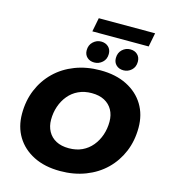

<svg xmlns="http://www.w3.org/2000/svg" viewBox="-148 -1167 1142 1297"><g transform="rotate(15 423.0 -518.5)"><path d="M394 14Q286 14 208 -25.5Q130 -65 88 -134Q46 -203 46 -294Q46 -386 78 -462.5Q110 -539 168 -595.5Q226 -652 306.5 -683Q387 -714 483 -714Q591 -714 669 -674.5Q747 -635 789 -566Q831 -497 831 -406Q831 -314 799 -237.5Q767 -161 709 -104.5Q651 -48 570.5 -17Q490 14 394 14ZM411 -150Q463 -150 503.5 -169Q544 -188 572.5 -222.5Q601 -257 616 -301Q631 -345 631 -394Q631 -441 611.5 -476Q592 -511 555.5 -530.5Q519 -550 466 -550Q415 -550 374 -531Q333 -512 304.5 -477.5Q276 -443 261 -399Q246 -355 246 -306Q246 -260 265.5 -224.5Q285 -189 321.5 -169.5Q358 -150 411 -150ZM631 -754Q600 -754 580.5 -772.5Q561 -791 561 -821Q561 -858 585 -880.5Q609 -903 641 -903Q672 -903 691.5 -884.5Q711 -866 711 -835Q711 -798 687 -776Q663 -754 631 -754ZM427 -754Q396 -754 376.5 -772.5Q357 -791 357 -821Q357 -858 381.5 -880.5Q406 -903 437 -903Q468 -903 488 -884.5Q508 -866 508 -835Q508 -798 483.5 -776Q459 -754 427 -754ZM361 -954 380 -1051H774L755 -954Z"/></g></svg>

Font: Montserrat Thin ExtraBold
Style: Italic
Weight: 800
Italic angle: -11.3°
Version: Version 9.000